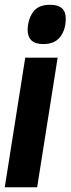

<svg xmlns="http://www.w3.org/2000/svg" viewBox="-25 -786 296 806"><path d="M185 -766Q252 -766 251 -707Q251 -662 228 -631.5Q205 -601 157 -601Q91 -601 91 -661Q92 -704 113.5 -735Q135 -766 185 -766ZM-5 0 81 -544H217L131 0Z"/></svg>

Font: Georama SemiCondensed
Style: Bold Italic
Weight: 700
Width: 4
Italic angle: -9°
Designer: Jean-Baptiste Levee
Foundry: Production Type
Version: Version 1.000